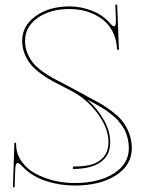

<svg xmlns="http://www.w3.org/2000/svg" viewBox="-20 -790 613 820"><path d="M277.8 -751.5Q193.8 -751.5 140.4 -713.4Q86.9 -675.3 86.9 -615.7Q86.9 -586.4 97.9 -560.8Q108.9 -535.2 124.3 -517.8Q139.6 -500.5 165 -482.4Q190.4 -464.4 210.7 -453.9Q231 -443.4 260.3 -428.2Q289.6 -413.1 304.7 -404.3Q318.8 -396 352.3 -378.4Q385.7 -360.8 406.7 -349.1Q427.7 -337.4 456.3 -315.9Q484.9 -294.4 501.7 -273.9Q518.6 -253.4 530.8 -222.7Q543 -191.9 543 -157.2Q543 -85.4 475.6 -41.5Q408.2 2.4 297.9 2.4Q236.8 2.4 179 -16.1Q121.1 -34.7 84.5 -70.3Q62.5 -94.2 55.7 -94.2Q45.4 -94.2 44.9 -62L42.5 9.8H35.2L41.5 -180.2H48.8V-174.3Q48.8 -134.8 71 -102.3Q93.3 -69.8 129.4 -49.8Q165.5 -29.8 209 -19Q252.4 -8.3 297.9 -8.3Q402.3 -8.3 466.3 -49.3Q530.3 -90.3 530.3 -157.2Q530.3 -175.8 526.6 -192.9Q522.9 -210 517.6 -223.9Q512.2 -237.8 502.4 -251.5Q492.7 -265.1 483.9 -275.6Q475.1 -286.1 460.9 -297.4Q446.8 -308.6 436 -316.4Q425.3 -324.2 408.4 -334Q391.6 -343.8 380.9 -349.6Q370.1 -355.5 352.5 -364.7Q396 -326.7 423.3 -278.3Q450.7 -230 450.7 -182.1Q450.7 -127 409.9 -97.7Q369.1 -68.4 291.5 -68.4V-78.6Q357.9 -78.6 389.2 -94.2Q443.4 -121.1 443.4 -182.1Q443.4 -239.7 400.6 -299.8Q357.9 -359.9 299.3 -393.6Q285.2 -401.9 255.6 -417Q226.1 -432.1 205.1 -443.1Q184.1 -454.1 157.7 -473.1Q131.3 -492.2 114.7 -511Q98.1 -529.8 86.4 -557.1Q74.7 -584.5 74.7 -615.7Q74.7 -680.2 132.6 -721.4Q190.4 -762.7 277.8 -762.7Q323.2 -762.7 370.4 -745.1Q417.5 -727.5 448.7 -691.9Q460.9 -677.7 467.3 -677.7Q475.1 -677.7 475.1 -700.7Q475.1 -703.6 474.1 -729Q473.1 -754.4 472.7 -770H480.5L487.8 -580.1Q487.8 -576.7 483.9 -576.7Q480 -576.7 480 -580.1L478.5 -594.7Q475.1 -628.9 460.2 -656.5Q445.3 -684.1 424.8 -701.4Q404.3 -718.8 378.2 -730.5Q352.1 -742.2 327.1 -746.8Q302.2 -751.5 277.8 -751.5Z"/></svg>

Font: ZnikomitNo25
Style: Regular
Weight: 100
Designer: gluk
Foundry: gluk
Version: Version 0.56